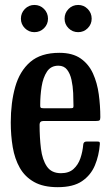

<svg xmlns="http://www.w3.org/2000/svg" viewBox="-20 -745 449 776"><path d="M23.5 -250Q23.5 -330 41.5 -393.8Q59.5 -457.5 102.2 -494.5Q145 -531.5 220 -531.5Q273 -531.5 305.8 -508.8Q338.5 -486 355.8 -448Q373 -410 379.2 -364Q385.5 -318 385.5 -271Q385.5 -261 382 -258.5Q378.5 -256 367.5 -256H156Q140 -256 140 -241.5Q140 -189 145.5 -144.2Q151 -99.5 169.5 -72.2Q188 -45 226.5 -45Q258.5 -45 277.2 -62Q296 -79 305 -105.5Q314 -132 316.5 -161Q317.5 -173 330.5 -173H373Q381 -173 382.5 -170.5Q384 -168 383.5 -162Q380 -116 363.5 -76.5Q347 -37 311.5 -12.8Q276 11.5 213.5 11.5Q155 11.5 117.8 -9.5Q80.5 -30.5 60 -66.8Q39.5 -103 31.5 -150.2Q23.5 -197.5 23.5 -250ZM156 -307.5H262.5Q272.5 -307.5 274.8 -309Q277 -310.5 277 -316.5Q277 -340.5 275.8 -368.8Q274.5 -397 269 -422.2Q263.5 -447.5 251 -463.5Q238.5 -479.5 216 -479.5Q185.5 -479.5 169.8 -455.5Q154 -431.5 148.2 -395Q142.5 -358.5 142.5 -321Q142 -313 144.2 -310.2Q146.5 -307.5 156 -307.5ZM296 -615Q273 -615 257 -631Q241 -647 241 -669.5Q241 -692.5 257 -708.8Q273 -725 296 -725Q318.5 -725 334.5 -708.8Q350.5 -692.5 350.5 -669.5Q350.5 -647 334.5 -631Q318.5 -615 296 -615ZM119 -615Q96.5 -615 80.5 -631Q64.5 -647 64.5 -669.5Q64.5 -692.5 80.5 -708.8Q96.5 -725 119 -725Q142 -725 158 -708.8Q174 -692.5 174 -669.5Q174 -647 158 -631Q142 -615 119 -615Z"/></svg>

Font: Besley* Condensed Medium
Style: Regular
Weight: 500
Width: 3
Designer: Owen Earl
Foundry: indestructible type*
Version: Version 3.000; ttfautohint (v1.8.3)